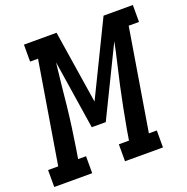

<svg xmlns="http://www.w3.org/2000/svg" viewBox="-172 -857 955 979"><g transform="rotate(-20 305.0 -367.5)"><path d="M-42 0V-92H13L104 -643H61V-735H238L300 -339L493 -735H652V-643H596L505 -92H548V0H342V-92H397L406 -147Q416 -203 427 -259Q438 -315 450 -370.5Q462 -426 475.5 -482Q489 -538 500 -594L318 -221H242L184 -594Q177 -538 171.5 -482Q166 -426 160 -370Q154 -314 146.5 -258.5Q139 -203 130 -147L121 -92H164V0Z"/></g></svg>

Font: Iosevka Curly Slab SmBdExObl
Style: Regular
Weight: 600
Width: 7
Italic angle: -9°
Monospace: yes
Designer: Belleve Invis
Foundry: Belleve Invis
Version: Version 11.1.0; ttfautohint (v1.8.3)